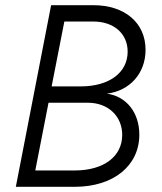

<svg xmlns="http://www.w3.org/2000/svg" viewBox="-20 -720 623 740"><path d="M41 0H268C417 0 517 -81 517 -201C517 -286 467 -349 392 -359C480 -370 541 -437 541 -528C541 -632 461 -700 340 -700H177ZM268 -63H116L167 -324H319C396 -324 451 -273 451 -200C451 -117 380 -63 268 -63ZM291 -387H179L228 -637H340C419 -637 472 -590 472 -521C472 -440 401 -387 291 -387Z"/></svg>

Font: Uncut Sans Book Italic
Style: Regular
Weight: 350
Italic angle: -11°
Designer: Kasper Nordkvist
Foundry: UNCUT.wtf
Version: Version 1.304;Glyphs 3.2 (3246)